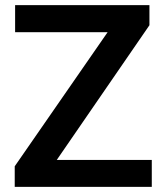

<svg xmlns="http://www.w3.org/2000/svg" viewBox="-20 -731 645 751"><path d="M573.7 -105.5V0H37.6V-80.6L400.9 -605H39.1V-710.9H564.5V-632.3L202.1 -105.5Z"/></svg>

Font: Vazirmatn RD UI SemiBold
Style: Regular
Weight: 600
Designer: Saber Rastikerdar
Foundry: Saber Rastikerdar
Version: Version 33.003